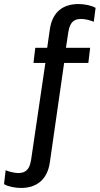

<svg xmlns="http://www.w3.org/2000/svg" viewBox="-100 -748 494 952"><path d="M290 -728C214 -728 160 -691 147 -602L134 -511H75L66 -436H125L54 46C45 104 15 110 -11 110C-26 110 -57 103 -72 96L-80 165C-61 177 -24 184 4 184C77 184 134 147 147 58L218 -436H338L347 -511H227L239 -590C248 -648 276 -654 305 -654C320 -654 350 -647 365 -640L374 -709C354 -721 318 -728 290 -728Z"/></svg>

Font: Chivo
Style: Italic
Weight: 400
Italic angle: -8°
Designer: Hector Gatti
Foundry: Omnibus-Type
Version: Version 1.003;PS 001.003;hotconv 1.0.70;makeotf.lib2.5.58329